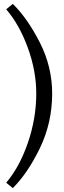

<svg xmlns="http://www.w3.org/2000/svg" viewBox="-20 -781 331 990"><path d="M46 189 12 161Q81 80 124 -45.5Q167 -171 167 -299Q167 -415 123.5 -534.5Q80 -654 12 -733L46 -761Q123 -685 186 -560.5Q249 -436 249 -299Q249 -149 186.5 -19Q124 111 46 189Z"/></svg>

Font: Poly
Style: Regular
Weight: 400
Designer: Jos Nicols Silva Schwarzenberg
Foundry: Jose Nicolas Silva Schwarzenberg
Version: Version 1.001